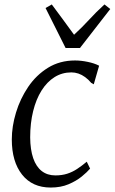

<svg xmlns="http://www.w3.org/2000/svg" viewBox="-20 -832 515 862"><path d="M207.5 10Q125 10 79 -48.2Q33 -106.5 33 -206Q33 -264.5 51.8 -326.5Q70.5 -388.5 106.5 -441.8Q142.5 -495 195.5 -527.8Q248.5 -560.5 317 -560.5Q343.5 -560.5 373.8 -554.2Q404 -548 425 -537L401 -453.5L389.5 -460Q377 -475 362.2 -485.8Q347.5 -496.5 332 -501.8Q316.5 -507 300.5 -507Q259 -507 225 -485.8Q191 -464.5 166.5 -425.5Q142 -386.5 128.8 -333Q115.5 -279.5 115.5 -215Q116 -160 129 -122Q142 -84 167.2 -64.2Q192.5 -44.5 228.5 -44.5Q258 -44.5 281.5 -52Q305 -59.5 326.2 -73.5Q347.5 -87.5 369.5 -106L384.5 -75Q371.5 -59.5 347 -39.5Q322.5 -19.5 287.8 -4.8Q253 10 207.5 10ZM274.5 -616.5 184.5 -796 212.5 -812Q237 -779 262 -745.2Q287 -711.5 312.5 -676Q349 -709.5 379.8 -743.2Q410.5 -777 449 -812L475 -791.5L339 -616.5Z"/></svg>

Font: Merriweather 36pt Light
Style: Italic
Weight: 300
Italic angle: -7.8°
Version: Version 2.101